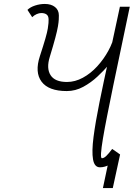

<svg xmlns="http://www.w3.org/2000/svg" viewBox="-20 -834 677 972"><path d="M501 118 526 0 588 -52 551 118ZM528 -503Q506 -477 473.5 -446.5Q441 -416 401.5 -394.5Q362 -373 318 -373Q226 -373 190.5 -420.5Q155 -468 182 -550Q200 -605 209.5 -638Q219 -671 222 -689.5Q225 -708 225.5 -717.5Q226 -727 226 -735Q226 -753 216 -760.5Q206 -768 189 -768Q178 -768 165.5 -762.5Q153 -757 143 -747L119 -784Q133 -798 157.5 -806Q182 -814 207 -814Q239 -814 258.5 -798.5Q278 -783 278 -756Q278 -747 277.5 -735Q277 -723 273.5 -701.5Q270 -680 260 -642.5Q250 -605 232 -546Q214 -488 236 -453.5Q258 -419 319 -419Q360 -419 399.5 -440.5Q439 -462 472 -498Q505 -534 528.5 -577Q552 -620 561 -663ZM486 13Q458 13 451 -27Q444 -67 453.5 -140.5Q463 -214 483.5 -315.5Q504 -417 531 -539.5Q558 -662 587 -800H637Q614 -688 592.5 -587.5Q571 -487 553.5 -401.5Q536 -316 522.5 -248Q509 -180 501 -132Q493 -84 491.5 -58.5Q490 -33 496 -33Q506 -33 518 -44.5Q530 -56 548 -80L588 -52Q562 -17 537 -2Q512 13 486 13Z"/></svg>

Font: Victor Mono Thin
Style: Italic
Weight: 100
Italic angle: -12°
Monospace: yes
Designer: Rune Bjørnerås
Version: Version 1.561;gftools[0.9.30]